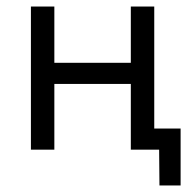

<svg xmlns="http://www.w3.org/2000/svg" viewBox="-20 -460 590 590"><path d="M469 0H382V-202H147V0H75V-440H147V-267H382V-440H454V-65H535V110H470Z"/></svg>

Font: Tilda Sans
Style: Regular
Weight: 400
Designer: ParaType Ltd
Foundry: ParaType Ltd
Version: Version 1.009